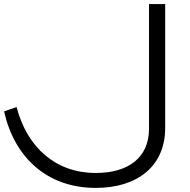

<svg xmlns="http://www.w3.org/2000/svg" viewBox="-20 -720 927 938"><path d="M708 -700V-91C708 50 607 125 448 125C253 125 113 2 61 -197L0 -176C48 42 204 198 448 198C650 198 787 93 787 -95V-700Z"/></svg>

Font: Juman Normal
Style: Regular
Weight: 300
Designer: Bandar Raffah (Arabic) Julieta Ulanovsky (Latin)
Foundry: Caramella
Version: Version 5.022;PS 005.022;hotconv 1.0.88;makeotf.lib2.5.64775